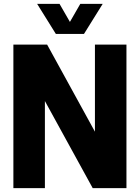

<svg xmlns="http://www.w3.org/2000/svg" viewBox="-20 -970 721 990"><path d="M49 0V-740H223L469.5 -291V-740H632V0H458L211.5 -449V0ZM268 -795 171.5 -950H287L340.5 -857L394 -950H509.5L413 -795Z"/></svg>

Font: Encode Sans Condensed Condensed ExtraBold
Style: Regular
Weight: 800
Width: 3
Designer: Multiple Designers
Foundry: Impallari Type
Version: Version 3.000; ttfautohint (v1.8.3) -l 8 -r 50 -G 200 -x 14 